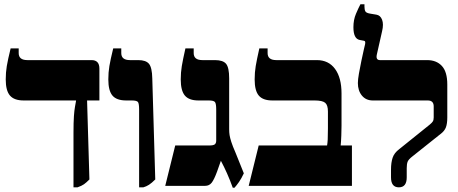

<svg xmlns="http://www.w3.org/2000/svg" viewBox="-20 -875 2156 904"><path d="M326 7V-249Q326 -299 328 -327.5Q330 -356 333 -372Q336 -388 338 -400V-402H91Q47 -402 27 -425Q7 -448 7 -501Q7 -534 12 -564Q17 -594 30 -647H68V-625Q68 -592 109 -592H411Q448 -592 448 -552V-402H390L401 -30Q386 -15 375.5 -7.5Q365 0 345 7Z M635 7V-359Q635 -386 630 -394Q625 -402 600 -402H574Q529 -402 509.5 -425Q490 -448 490 -501Q490 -534 495 -564Q500 -594 513 -647H551V-625Q551 -592 592 -592H631Q667 -592 681.5 -574.5Q696 -557 697 -506L711 -30Q694 -13 681.5 -5Q669 3 655 7Z M1076 9Q1063 -27 1049 -58.5Q1035 -90 1020 -118L1002 -67Q988 -29 976.5 -14.5Q965 0 946 0H758L805 -190H964Q985 -190 991.5 -195.5Q998 -201 998 -213V-359Q998 -386 992.5 -394Q987 -402 963 -402H914Q870 -402 850.5 -425Q831 -448 831 -501Q831 -534 836 -564Q841 -594 853 -647H892V-625Q892 -592 933 -592H992Q1030 -592 1044.5 -574.5Q1059 -557 1059 -506V-266Q1059 -251 1061 -238.5Q1063 -226 1069 -207Q1075 -188 1089 -156L1128 -59Q1117 -35 1105.5 -18.5Q1094 -2 1084 9Z M1151 0 1198 -190H1520Q1522 -201 1523 -218Q1524 -235 1524 -270V-350Q1524 -380 1511 -391Q1498 -402 1461 -402H1262Q1218 -402 1198.5 -425Q1179 -448 1179 -501Q1179 -534 1184 -564Q1189 -594 1201 -647H1240V-625Q1240 -592 1281 -592H1472Q1527 -592 1557.5 -550.5Q1588 -509 1588 -435V-283Q1588 -264 1587 -237Q1586 -210 1584 -190H1637V0Z M1858 7Q1821 7 1821 -40V-77Q1821 -109 1828.5 -132Q1836 -155 1860 -173L2003 -288Q2014 -297 2018 -303.5Q2022 -310 2022 -322V-374Q2022 -402 1994 -402H1735Q1703 -402 1684 -425Q1665 -448 1665 -484Q1665 -500 1670 -529Q1675 -558 1681.5 -588.5Q1688 -619 1693 -641.5Q1698 -664 1699 -667Q1702 -682 1694 -683L1673 -687Q1644 -693 1644 -747Q1644 -782 1656 -810Q1668 -838 1677 -855H1696V-844Q1696 -830 1700 -822Q1704 -814 1722 -811L1752 -806Q1771 -803 1779 -782Q1787 -761 1779 -728L1754 -617Q1749 -592 1769 -592H1991Q2035 -592 2060.5 -564.5Q2086 -537 2086 -477V-322Q2086 -293 2079.5 -275.5Q2073 -258 2054 -244L1921 -138Q1903 -124 1899 -113Q1895 -102 1895 -83V-40Q1895 7 1858 7Z"/></svg>

Font: Noto Serif Hebrew SemiCondensed Black
Style: Regular
Weight: 900
Width: 4
Designer: Monotype Design Team
Foundry: Monotype Imaging Inc.
Version: Version 2.004; ttfautohint (v1.8.4.7-5d5b)